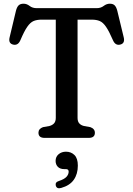

<svg xmlns="http://www.w3.org/2000/svg" viewBox="-20 -744 720 1036"><path d="M178 -700H501.5Q524 -700 539.5 -712Q555 -724 572.5 -724Q590 -724 599 -714.8Q608 -705.5 613 -685.5L647.5 -543Q656 -509 627 -503Q602 -498 589.5 -527Q568.5 -575.5 552.2 -599.2Q536 -623 518.2 -630.5Q500.5 -638 475 -638H398.5V-108Q398.5 -88.5 407.8 -78.2Q417 -68 433.5 -64L467.5 -58Q492 -49 492 -27.5Q492 0 459 0H220.5Q187.5 0 187.5 -28Q187.5 -49 212 -58L246 -64Q262 -68 271.5 -78.2Q281 -88.5 281 -108V-638H204.5Q179 -638 161.2 -630.5Q143.5 -623 127 -599.2Q110.5 -575.5 90 -527Q77.5 -498 52.5 -503Q23.5 -509 32 -543L66 -685.5Q71 -705.5 80.2 -714.8Q89.5 -724 107 -724Q124.5 -724 139.8 -712Q155 -700 178 -700ZM327 168.5Q304 168.5 292 156Q280 143.5 280 124Q280 102 296.2 88.2Q312.5 74.5 336 74.5Q363.5 74.5 381.8 92.5Q400 110.5 400 149.5Q400 195 378.2 226Q356.5 257 310.5 270Q286.5 277 281 257.5Q276.5 239 298 232.5Q327 223 338.8 210Q350.5 197 350.5 182Q350.5 168.5 335.5 168.5Z"/></svg>

Font: Fraunces 9pt S100
Style: Regular
Weight: 400
Version: Version 1.000; ttfautohint (v1.8.3)